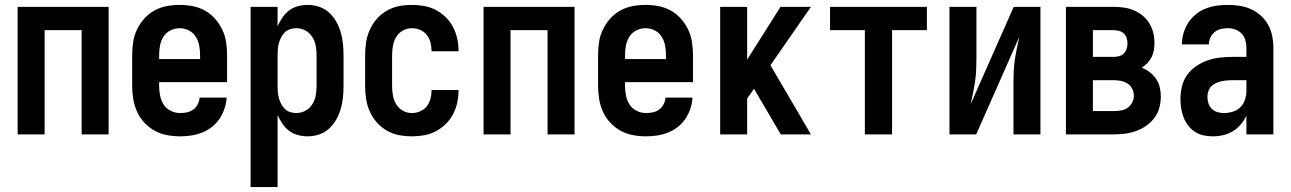

<svg xmlns="http://www.w3.org/2000/svg" viewBox="-20 -548 5265 783"><path d="M52 0V-520H423V0H313V-425H162V0Z M714 8Q688 8 661 3Q634 -2 610.5 -15Q587 -28 568.5 -48Q550 -68 539 -92.5Q528 -117 523.5 -143.5Q519 -170 519 -197V-323Q519 -350 523 -376.5Q527 -403 538.5 -427Q550 -451 568 -471.5Q586 -492 609.5 -505Q633 -518 659.5 -523Q686 -528 713 -528Q739 -528 765.5 -523Q792 -518 815.5 -505Q839 -492 857 -471.5Q875 -451 886.5 -427Q898 -403 902 -376.5Q906 -350 906 -323V-213H629V-197Q629 -177 633 -157.5Q637 -138 647.5 -121.5Q658 -105 676.5 -96Q695 -87 714 -87Q729 -87 743 -90Q757 -93 768.5 -101.5Q780 -110 786.5 -123Q793 -136 794 -150H904Q903 -127 895.5 -105Q888 -83 875.5 -64Q863 -45 844.5 -30.5Q826 -16 804.5 -7.5Q783 1 760.5 4.5Q738 8 714 8ZM796 -307V-323Q796 -342 792.5 -361.5Q789 -381 778.5 -398Q768 -415 750 -424Q732 -433 713 -433Q693 -433 675 -424Q657 -415 646.5 -398Q636 -381 632.5 -361.5Q629 -342 629 -323V-307Z M1002 215V-520H1112V-441Q1120 -459 1131.5 -476Q1143 -493 1158.5 -505Q1174 -517 1194 -522.5Q1214 -528 1234 -528Q1258 -528 1281 -520.5Q1304 -513 1321.5 -497Q1339 -481 1351 -460Q1363 -439 1369.5 -416.5Q1376 -394 1378.5 -370.5Q1381 -347 1381 -323V-197Q1381 -173 1378.5 -149.5Q1376 -126 1369.5 -103.5Q1363 -81 1351 -60Q1339 -39 1321.5 -23Q1304 -7 1281 0.5Q1258 8 1234 8Q1214 8 1194 2.5Q1174 -3 1158.5 -15Q1143 -27 1131.5 -44Q1120 -61 1112 -79V215ZM1188 -87Q1208 -87 1225.5 -96.5Q1243 -106 1253.5 -122.5Q1264 -139 1267.5 -158.5Q1271 -178 1271 -197V-323Q1271 -342 1267.5 -361.5Q1264 -381 1253.5 -397.5Q1243 -414 1225.5 -423.5Q1208 -433 1188 -433Q1176 -433 1163.5 -429Q1151 -425 1142 -416.5Q1133 -408 1127 -396.5Q1121 -385 1117.5 -373Q1114 -361 1113 -348Q1112 -335 1112 -323V-197Q1112 -185 1113 -172Q1114 -159 1117.5 -147Q1121 -135 1127 -123.5Q1133 -112 1142 -103.5Q1151 -95 1163.5 -91Q1176 -87 1188 -87Z M1660 8Q1633 8 1607 3Q1581 -2 1557.5 -15.5Q1534 -29 1516.5 -49Q1499 -69 1488 -93.5Q1477 -118 1473 -144.5Q1469 -171 1469 -197V-323Q1469 -349 1473 -375.5Q1477 -402 1488 -426.5Q1499 -451 1516.5 -471Q1534 -491 1557.5 -504.5Q1581 -518 1607 -523Q1633 -528 1660 -528Q1685 -528 1710 -523.5Q1735 -519 1757 -507.5Q1779 -496 1797.5 -478Q1816 -460 1827.5 -438Q1839 -416 1844.5 -391Q1850 -366 1850 -341V-339H1740V-340Q1740 -358 1735.5 -375Q1731 -392 1720.5 -405.5Q1710 -419 1693.5 -426Q1677 -433 1660 -433Q1640 -433 1623 -423.5Q1606 -414 1596 -397.5Q1586 -381 1582.5 -361.5Q1579 -342 1579 -323V-197Q1579 -178 1582.5 -158.5Q1586 -139 1596 -122.5Q1606 -106 1623 -96.5Q1640 -87 1660 -87Q1677 -87 1693.5 -94Q1710 -101 1720.5 -114.5Q1731 -128 1735.5 -145Q1740 -162 1740 -180V-181H1850V-179Q1850 -154 1844.5 -129Q1839 -104 1827.5 -82Q1816 -60 1797.5 -42Q1779 -24 1757 -12.5Q1735 -1 1710 3.5Q1685 8 1660 8Z M1952 0V-520H2323V0H2213V-425H2062V0Z M2614 8Q2588 8 2561 3Q2534 -2 2510.5 -15Q2487 -28 2468.5 -48Q2450 -68 2439 -92.5Q2428 -117 2423.5 -143.5Q2419 -170 2419 -197V-323Q2419 -350 2423 -376.5Q2427 -403 2438.5 -427Q2450 -451 2468 -471.5Q2486 -492 2509.5 -505Q2533 -518 2559.5 -523Q2586 -528 2613 -528Q2639 -528 2665.5 -523Q2692 -518 2715.5 -505Q2739 -492 2757 -471.5Q2775 -451 2786.5 -427Q2798 -403 2802 -376.5Q2806 -350 2806 -323V-213H2529V-197Q2529 -177 2533 -157.5Q2537 -138 2547.5 -121.5Q2558 -105 2576.5 -96Q2595 -87 2614 -87Q2629 -87 2643 -90Q2657 -93 2668.5 -101.5Q2680 -110 2686.5 -123Q2693 -136 2694 -150H2804Q2803 -127 2795.5 -105Q2788 -83 2775.5 -64Q2763 -45 2744.5 -30.5Q2726 -16 2704.5 -7.5Q2683 1 2660.5 4.5Q2638 8 2614 8ZM2696 -307V-323Q2696 -342 2692.5 -361.5Q2689 -381 2678.5 -398Q2668 -415 2650 -424Q2632 -433 2613 -433Q2593 -433 2575 -424Q2557 -415 2546.5 -398Q2536 -381 2532.5 -361.5Q2529 -342 2529 -323V-307Z M2917 0V-520H3027V-305L3163 -520H3287L3122 -282L3287 0H3164L3055 -186L3027 -146V0Z M3507 0V-425H3365V-520H3760V-425H3618V0Z M3852 0V-520H3962V-312Q3962 -288 3961 -264Q3960 -240 3956.5 -216Q3953 -192 3948 -168.5Q3943 -145 3938 -122L4114 -520H4223V0H4113V-208Q4113 -232 4114 -256Q4115 -280 4118.5 -304Q4122 -328 4127 -351.5Q4132 -375 4137 -398L3961 0Z M4327 0V-520H4522Q4543 -520 4564 -517Q4585 -514 4604 -506Q4623 -498 4639.5 -484.5Q4656 -471 4667 -453Q4678 -435 4683 -414.5Q4688 -394 4688 -373Q4688 -358 4685.5 -343.5Q4683 -329 4676.5 -315.5Q4670 -302 4659.5 -291Q4649 -280 4636 -272Q4654 -265 4669 -253.5Q4684 -242 4694.5 -226.5Q4705 -211 4709.5 -192.5Q4714 -174 4714 -155Q4714 -132 4708 -109Q4702 -86 4688 -67.5Q4674 -49 4655 -35.5Q4636 -22 4614 -14Q4592 -6 4568.5 -3Q4545 0 4522 0ZM4437 -316H4522Q4533 -316 4544 -319Q4555 -322 4563 -330Q4571 -338 4574.5 -349Q4578 -360 4578 -371Q4578 -382 4574.5 -393Q4571 -404 4563 -411.5Q4555 -419 4544 -422Q4533 -425 4522 -425H4437ZM4437 -95H4522Q4537 -95 4551.5 -97.5Q4566 -100 4578 -108Q4590 -116 4597 -129.5Q4604 -143 4604 -157Q4604 -172 4597.5 -185.5Q4591 -199 4578.5 -207Q4566 -215 4551.5 -218Q4537 -221 4522 -221H4437Z M4926 8Q4907 8 4888 4Q4869 0 4853 -10.5Q4837 -21 4825.5 -36Q4814 -51 4807 -69Q4800 -87 4797 -106Q4794 -125 4794 -144Q4794 -169 4800 -195Q4806 -221 4821 -242Q4836 -263 4858 -278Q4880 -293 4904 -301.5Q4928 -310 4954 -313Q4980 -316 5006 -316H5063V-354Q5063 -369 5058.5 -384.5Q5054 -400 5043 -411.5Q5032 -423 5017 -428Q5002 -433 4986 -433Q4972 -433 4958 -429.5Q4944 -426 4933 -417Q4922 -408 4916 -394.5Q4910 -381 4910 -367H4800Q4800 -390 4806.5 -412.5Q4813 -435 4825.5 -454.5Q4838 -474 4856 -489Q4874 -504 4895.5 -512.5Q4917 -521 4940 -524.5Q4963 -528 4986 -528Q5010 -528 5034.5 -524.5Q5059 -521 5081 -511Q5103 -501 5121.5 -484.5Q5140 -468 5151.5 -447Q5163 -426 5168 -402Q5173 -378 5173 -354V0H5063V-76Q5054 -57 5040 -40.5Q5026 -24 5008 -13Q4990 -2 4969 3Q4948 8 4926 8ZM4971 -87Q4989 -87 5007 -92.5Q5025 -98 5038 -110.5Q5051 -123 5057 -141Q5063 -159 5063 -177V-221H5006Q4995 -221 4983.5 -220Q4972 -219 4960.5 -216.5Q4949 -214 4938.5 -209Q4928 -204 4920 -196Q4912 -188 4908 -176.5Q4904 -165 4904 -154Q4904 -140 4908 -127Q4912 -114 4921.5 -104.5Q4931 -95 4944 -91Q4957 -87 4971 -87Z"/></svg>

Font: Iosevka QP
Style: Bold
Weight: 700
Designer: Belleve Invis
Foundry: Belleve Invis
Version: Version 20.0.0; ttfautohint (v1.8.4)